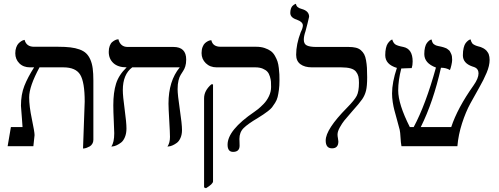

<svg xmlns="http://www.w3.org/2000/svg" viewBox="-20 -766 2617 1006"><path d="M415 12.2 423.8 -233.9Q423.8 -335.4 400.4 -374.3Q377 -413.1 312 -413.1H187Q132.8 -313.5 132.8 -255.9Q132.8 -209.5 147 -142.1Q161.1 -74.7 161.1 -58.1L154.8 0H20L37.1 -100.1H98.1Q97.2 -114.7 95.2 -141.1Q93.3 -167.5 91.6 -187.7Q89.8 -208 89.8 -211.9Q89.8 -271 107.7 -316.2Q125.5 -361.3 158.7 -413.1H137.2Q102.5 -413.1 81.3 -434.3Q60.1 -455.6 60.1 -486.8Q60.1 -504.4 65.2 -518.1Q70.3 -531.7 77.4 -538.8Q84.5 -545.9 91.6 -550.3Q98.6 -554.7 103.5 -555.7L108.9 -557.1Q118.2 -521 158.2 -521H284.2Q321.8 -521 348.6 -517.8Q375.5 -514.6 397 -506.8Q418.5 -499 431.6 -486.3Q444.8 -473.6 453.6 -453.4Q462.4 -433.1 465.8 -407Q469.2 -380.9 469.2 -344.2V-33.2Q469.2 -21.5 463.6 -12.5Q458 -3.4 450.2 1Q442.4 5.4 434.3 8.3Q426.3 11.2 420.9 11.7Z M910.6 -298.8Q910.6 -270 922.1 -192.9Q933.6 -115.7 933.6 -85Q933.6 -61 925.8 -43.5Q918 -25.9 906.7 -17.6Q895.5 -9.3 884.3 -4.4Q873 0.5 865.2 1L857.4 2Q870.6 -17.6 870.6 -48.8Q870.6 -69.8 866.7 -136Q862.8 -202.1 862.8 -223.1Q862.8 -341.8 921.9 -413.1H672.9Q623.5 -376.5 623.5 -293.9Q623.5 -262.7 633.1 -193.4Q642.6 -124 642.6 -92.8Q642.6 -66.9 634.5 -47.6Q626.5 -28.3 614.7 -19.3Q603 -10.3 591.3 -4.9Q579.6 0.5 571.3 1L563.5 2Q578.6 -20.5 578.6 -67.9Q578.6 -79.1 576.2 -130.6Q573.7 -182.1 573.7 -214.8Q573.7 -281.7 588.1 -327.6Q602.5 -373.5 643.6 -413.1Q598.1 -413.1 574 -435.5Q549.8 -458 549.8 -494.1Q549.8 -512.2 554.9 -525.6Q560.1 -539.1 567.6 -545.4Q575.2 -551.8 583 -555.7Q590.3 -559.1 595.7 -559.6L600.6 -560.1Q604.5 -542 616.7 -531Q628.9 -520 648.4 -520H888.7Q955.6 -520 955.6 -454.1Q955.6 -433.1 950.9 -418.5Q946.3 -403.8 939.5 -394L926.8 -374Q919.9 -363.3 915.3 -344.5Q910.6 -325.7 910.6 -298.8Z M1059.1 220.2 1049.3 215.8V-251Q1049.3 -291 1087.4 -324.2H1096.2V184.1Q1096.2 197.8 1059.1 220.2ZM1234.4 -38.1Q1234.4 -35.6 1234.9 -23.2Q1235.4 -10.7 1235.4 -2.9Q1235.4 29.8 1201.2 29.8Q1172.4 29.8 1172.4 -7.8Q1172.4 -84.5 1313 -180.2Q1320.8 -185.1 1332.5 -194.6Q1344.2 -204.1 1361.1 -221.2Q1377.9 -238.3 1389.2 -262Q1400.4 -285.6 1400.4 -310.1Q1400.4 -326.7 1399.7 -337.9Q1398.9 -349.1 1394.3 -364.7Q1389.6 -380.4 1381.3 -389.9Q1373 -399.4 1356.9 -406.2Q1340.8 -413.1 1318.4 -413.1H1115.2Q1080.6 -413.1 1058.3 -434.8Q1036.1 -456.5 1036.1 -487.8Q1036.1 -506.3 1041.5 -520Q1046.9 -533.7 1054.2 -540Q1061.5 -546.4 1069.1 -550.3Q1076.7 -554.2 1082 -554.7L1087.4 -555.2Q1094.7 -521 1136.2 -521H1322.3Q1347.2 -521 1366.7 -514.4Q1386.2 -507.8 1398.9 -498.5Q1411.6 -489.3 1420.7 -473.1Q1429.7 -457 1434.1 -443.6Q1438.5 -430.2 1440.9 -409.4Q1443.4 -388.7 1443.8 -376.2Q1444.3 -363.8 1444.3 -344.2Q1444.3 -317.4 1441.4 -295.4Q1438.5 -273.4 1434.6 -257.6Q1430.7 -241.7 1421.4 -227.1Q1412.1 -212.4 1405.3 -203.6Q1398.4 -194.8 1383.5 -183.3Q1368.7 -171.9 1359.4 -166L1331.1 -147.9Q1278.3 -116.7 1256.3 -94.7Q1234.4 -72.8 1234.4 -38.1Z M1571.8 -558.1Q1571.8 -535.2 1588.1 -527.6Q1604.5 -520 1636.7 -520H1806.6Q1828.6 -520 1844.5 -516.1Q1860.4 -512.2 1871.1 -502.7Q1881.8 -493.2 1888.2 -481.4Q1894.5 -469.7 1897.9 -450.2Q1901.4 -430.7 1902.6 -410.9Q1903.8 -391.1 1903.8 -360.8Q1903.8 -315.4 1897.9 -291.3Q1892.1 -267.1 1877.9 -246.3Q1863.8 -225.6 1824.7 -182.1Q1795.4 -148.4 1783.9 -134.3Q1772.5 -120.1 1760.5 -98.6Q1748.5 -77.1 1748.5 -61Q1748.5 -52.7 1750.7 -41.5Q1752.9 -30.3 1752.9 -24.9Q1752.9 11.2 1719.7 11.2Q1686.5 11.2 1686.5 -29.8Q1686.5 -88.4 1797.9 -201.2Q1837.4 -241.2 1849.1 -263.9Q1860.8 -286.6 1860.8 -332Q1860.8 -352.5 1857.7 -365.7Q1854.5 -378.9 1845.2 -390.6Q1835.9 -402.3 1816.7 -407.7Q1797.4 -413.1 1767.6 -413.1H1614.7Q1576.2 -413.1 1554 -429.7Q1531.7 -446.3 1531.7 -479Q1531.7 -534.2 1555.7 -597.2Q1566.9 -619.6 1566.9 -632.8Q1566.9 -651.4 1534.7 -663.1Q1501 -673.8 1501 -698.2Q1501 -710.9 1504.2 -720.2Q1507.3 -729.5 1511.7 -734.1Q1516.1 -738.8 1520.3 -741.5Q1524.4 -744.1 1527.8 -745.1L1530.8 -746.1Q1532.7 -726.1 1560.5 -719.2Q1599.6 -708.5 1599.6 -678.2Q1599.6 -675.8 1591.1 -642.1Q1582.5 -608.4 1580.6 -602.1Q1571.8 -576.7 1571.8 -558.1Z M2545.4 -452.1Q2545.4 -421.9 2529.8 -384.8Q2514.2 -347.7 2491.2 -307.6L2444.3 -223.6Q2420.4 -179.7 2401.1 -120.4Q2381.8 -61 2376.5 0H2083.5Q2080.1 -17.1 2078.6 -45.4Q2077.1 -73.7 2074.2 -85.9L2059.6 -140.1L2045.9 -190.4Q2041.5 -207 2037.8 -230.7Q2034.2 -254.4 2034.2 -275.9Q2034.2 -335 2059.6 -410.2Q1998.5 -428.2 1998.5 -477.1Q1998.5 -497.6 2002.2 -513.7Q2005.9 -529.8 2011.5 -537.8Q2017.1 -545.9 2022.5 -551Q2027.8 -556.2 2031.7 -557.6L2035.2 -559.1Q2040.5 -541 2051.3 -533.4Q2062 -525.9 2093.3 -520Q2142.1 -509.8 2142.1 -443.8Q2142.1 -423.8 2137.2 -409.2Q2122.6 -409.2 2106.2 -408.2Q2089.8 -407.2 2082.5 -407.2Q2066.4 -344.7 2066.4 -292Q2066.4 -220.7 2127.4 -100.1H2147.5Q2210 -216.3 2264.2 -412.1Q2203.1 -434.6 2203.1 -482.9Q2203.1 -502.9 2207 -518.1Q2210.9 -533.2 2216.6 -540.5Q2222.2 -547.9 2227.8 -552.5Q2233.4 -557.1 2237.3 -558.1L2241.2 -559.1Q2243.2 -549.8 2246.3 -543.2Q2249.5 -536.6 2255.6 -533Q2261.7 -529.3 2264.2 -528.1Q2266.6 -526.9 2275.6 -524.9Q2284.7 -522.9 2285.2 -522.9Q2285.6 -522.9 2293.7 -521Q2301.8 -519 2303.5 -518.3Q2305.2 -517.6 2312.5 -515.1Q2319.8 -512.7 2322.3 -510.5Q2324.7 -508.3 2330.3 -504.4Q2335.9 -500.5 2338.1 -495.6Q2340.3 -490.7 2343.5 -484.6Q2346.7 -478.5 2347.9 -470.2Q2349.1 -461.9 2349.1 -452.1Q2349.1 -442.4 2345.2 -425Q2341.3 -407.7 2337.4 -398.9Q2317.9 -411.1 2290.5 -411.1Q2250.5 -232.4 2184.6 -100.1H2344.2Q2377 -199.7 2461.4 -318.8Q2487.3 -355.5 2487.3 -381.8Q2487.3 -387.2 2486.1 -391.6Q2484.9 -396 2483.4 -399.2Q2481.9 -402.3 2479 -405.3Q2476.1 -408.2 2474.1 -409.7Q2472.2 -411.1 2468.5 -412.8Q2464.8 -414.6 2463.1 -415Q2461.4 -415.5 2458 -416.7Q2454.6 -418 2454.1 -418Q2405.3 -435.1 2405.3 -476.1Q2405.3 -498.5 2409.4 -515.4Q2413.6 -532.2 2419.7 -540Q2425.8 -547.9 2431.9 -552.7Q2438 -557.6 2441.9 -558.6L2446.3 -559.1Q2447.3 -552.2 2449.7 -547.1Q2452.1 -542 2454.6 -538.8Q2457 -535.6 2461.9 -532.7Q2466.8 -529.8 2469.2 -528.8L2478 -525.4Q2484.4 -523.4 2486.3 -522.9Q2486.8 -522.9 2491.7 -521.5L2498.5 -519.5Q2500.5 -518.6 2505.6 -516.4Q2510.7 -514.2 2513.7 -512.5Q2516.6 -510.7 2521.5 -507.3Q2526.4 -503.9 2529.1 -500.5Q2531.7 -497.1 2535.4 -491.9Q2539.1 -486.8 2541 -481Q2543 -475.1 2544.2 -467.8Q2545.4 -460.4 2545.4 -452.1Z"/></svg>

Font: Linux Libertine G
Style: Regular
Weight: 400
Designer: Philipp H. Poll
Foundry: Philipp H. Poll
Version: Version 4.7.5